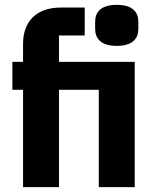

<svg xmlns="http://www.w3.org/2000/svg" viewBox="-20 -771 640 791"><path d="M75 0H223V-401H387V0H535V-516H223V-625H329V-740H232C125 -740 75 -678 75 -591V-516H31V-401H75ZM461 -582C527 -582 550 -613 550 -652V-681C550 -721 527 -751 461 -751C395 -751 372 -721 372 -681V-652C372 -613 395 -582 461 -582Z"/></svg>

Font: IBM Plex Mono
Style: Bold
Weight: 700
Monospace: yes
Designer: Mike Abbink, Paul van der Laan, Pieter van Rosmalen
Foundry: Bold Monday
Version: Version 2.004